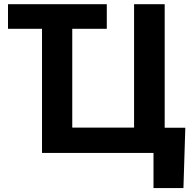

<svg xmlns="http://www.w3.org/2000/svg" viewBox="-20 -748 938 939"><path d="M502.3 -727.5V-607.2H19.1V-727.5ZM886.3 -123.2 877.1 171.9H730.7V0H679.5V-123.2ZM185.5 0V-727.5H333.4V-123.8H635.7V-727.5H785.4V0Z"/></svg>

Font: Inter Tight
Style: Regular
Weight: 400
Designer: Rasmus Andersson
Foundry: rsms
Version: Version 3.002